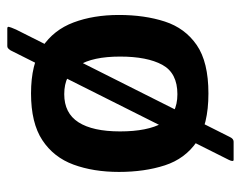

<svg xmlns="http://www.w3.org/2000/svg" viewBox="-87 -497 660 526"><g transform="rotate(-90 243.0 -234.0)"><path d="M250 7Q164 7 117.5 -25Q71 -57 53 -112.5Q35 -168 35 -238Q35 -308 55 -362.5Q75 -417 122 -448Q169 -479 250 -479Q331 -479 377.5 -448Q424 -417 444.5 -362.5Q465 -308 465 -238Q465 -168 447 -112.5Q429 -57 382.5 -25Q336 7 250 7ZM248 -78Q306 -78 328.5 -119.5Q351 -161 351 -235Q351 -310 326.5 -349Q302 -388 248 -388Q196 -388 171 -349Q146 -310 146 -235Q146 -160 169 -119Q192 -78 248 -78ZM131 65Q126 76 118 76H68Q65 76 65 72.5Q65 69 68 63L368 -535Q372 -541 374.5 -542.5Q377 -544 380 -544H428Q433 -544 432.5 -540Q432 -536 425 -520Z"/></g></svg>

Font: Glory Thin SemiBold
Style: Regular
Weight: 600
Version: Version 1.011